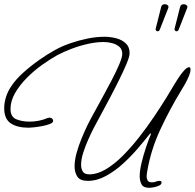

<svg xmlns="http://www.w3.org/2000/svg" viewBox="-26 -863 927 914"><path d="M684 31Q656 31 647.5 14Q639 -3 639 -23Q639 -51 648 -88.5Q657 -126 669.5 -163Q682 -200 693 -226L689 -228Q667 -200 634.5 -161.5Q602 -123 562.5 -86.5Q523 -50 479.5 -26Q436 -2 392 -2Q355 -2 342 -22.5Q329 -43 329 -71Q329 -100 338.5 -134.5Q348 -169 362 -203Q376 -237 389 -264Q398 -283 417.5 -318.5Q437 -354 460.5 -397Q484 -440 506 -482Q528 -524 542 -557.5Q556 -591 556 -606Q556 -628 542.5 -640Q529 -652 508.5 -657.5Q488 -663 467 -663Q432 -663 392 -654Q352 -645 314 -630.5Q276 -616 246 -600Q212 -581 173.5 -553.5Q135 -526 101 -491.5Q67 -457 45.5 -419.5Q24 -382 24 -344Q24 -307 51 -295.5Q78 -284 115 -284Q160 -284 200 -301Q206 -303 209 -303Q217 -303 222 -298.5Q227 -294 227 -288Q227 -279 212 -273Q197 -267 176 -263Q155 -259 136.5 -257Q118 -255 111 -255Q56 -255 25 -276Q-6 -297 -6 -348Q-6 -375 3 -402.5Q12 -430 28 -453Q49 -485 84.5 -517Q120 -549 160.5 -577.5Q201 -606 236 -625Q268 -643 308.5 -657Q349 -671 391 -679.5Q433 -688 471 -688Q499 -688 526.5 -681Q554 -674 572.5 -657Q591 -640 591 -610Q591 -594 576.5 -559.5Q562 -525 540 -480.5Q518 -436 494 -391Q470 -346 450 -309Q430 -272 420 -253Q408 -230 394 -198.5Q380 -167 370 -135.5Q360 -104 360 -78Q360 -60 368 -46.5Q376 -33 400 -33Q437 -33 477.5 -57Q518 -81 558 -121Q598 -161 636 -209.5Q674 -258 707 -307Q740 -356 766 -398Q792 -440 807 -466Q811 -473 823 -491.5Q835 -510 849.5 -526.5Q864 -543 874 -543Q879 -543 880 -539Q881 -535 881 -532Q881 -519 873 -500Q865 -481 854.5 -462.5Q844 -444 837 -433Q782 -343 737 -246Q692 -149 675 -48Q674 -42 673 -36Q672 -30 672 -23Q672 -12 677 -3.5Q682 5 697 5Q708 5 716.5 1.5Q725 -2 734 -2Q743 -2 743 6Q743 15 731.5 20.5Q720 26 706 28.5Q692 31 684 31ZM735 -723Q732 -714 724 -714Q720 -714 717 -717.5Q714 -721 715 -726Q720 -746 727 -773.5Q734 -801 741 -829Q744 -843 759 -843Q767 -843 772.5 -838Q778 -833 775 -825ZM825 -723Q822 -714 814 -714Q810 -714 807 -717.5Q804 -721 805 -726Q810 -746 817 -773.5Q824 -801 831 -829Q834 -843 849 -843Q857 -843 862.5 -838Q868 -833 865 -825Z"/></svg>

Font: Ms Madi
Style: Regular
Weight: 400
Designer: Robert E. Leuschke
Foundry: Robert E. Leuschke
Version: Version 1.010; ttfautohint (v1.8.3)